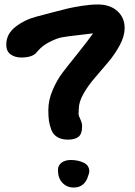

<svg xmlns="http://www.w3.org/2000/svg" viewBox="-20 -752 603 858"><path d="M196 -260Q196 -305 215.5 -350Q235 -395 258.5 -426Q282 -457 326 -511.5Q370 -566 396 -603Q376 -600 325.5 -594.5Q275 -589 253.5 -584.5Q232 -580 200.5 -564Q169 -548 147 -522Q129 -495 75 -495Q47 -495 27.5 -509Q8 -523 8 -552Q8 -600 49 -632Q90 -664 144 -678Q160 -682 208.5 -695Q257 -708 282.5 -714Q308 -720 347 -726Q386 -732 417 -732Q472 -732 504.5 -702.5Q537 -673 537 -627Q537 -591 516 -551.5Q495 -512 465 -476Q435 -440 404.5 -405Q374 -370 353 -333Q332 -296 332 -264Q332 -259 331.5 -251.5Q331 -244 331 -241Q331 -236 339 -219Q347 -202 347 -188Q347 -153 330.5 -140.5Q314 -128 284 -128Q255 -128 236 -139.5Q217 -151 209 -173Q201 -195 198.5 -213.5Q196 -232 196 -260ZM379 14Q379 22 369 48Q351 86 309 86Q279 86 259 65Q239 44 239 8Q239 -13 255 -25Q271 -37 296 -37Q329 -37 354 -25Q379 -13 379 14Z"/></svg>

Font: Because We Learn
Style: Regular
Weight: 400
Designer: Liz Wetzel, Aaron Williamson, Russ McMullin
Foundry: Red Hat
Version: Version 1.000